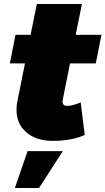

<svg xmlns="http://www.w3.org/2000/svg" viewBox="-20 -690 524 954"><path d="M293 -201Q291 -189 291 -186Q291 -162 317 -164Q339 -164 381 -181L401 -20Q372 -5 329 2.5Q286 10 244 10Q160 10 111 -32.5Q62 -75 62 -144Q62 -166 66 -185L104 -375H29L57 -517H132L163 -670H387L356 -517H484L456 -375H328ZM117 61H292L174 244H54Z"/></svg>

Font: Gontserrat Black
Style: Italic
Weight: 900
Italic angle: -11.3°
Designer: Julieta Ulanovsky
Foundry: Julieta Ulanovsky
Version: Version 6.001